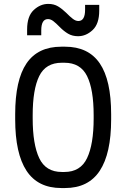

<svg xmlns="http://www.w3.org/2000/svg" viewBox="-20 -949 642 975"><path d="M117.7 -770V-799.3Q117.7 -866.7 151.1 -897.9Q184.6 -929.2 225.1 -929.2Q253.9 -929.2 274.9 -916.5Q295.9 -903.8 316.4 -883.8Q335.4 -864.3 349.9 -853.3Q364.3 -842.3 377.9 -842.3Q412.1 -842.3 412.1 -899.9V-924.3H483.9V-895Q483.9 -827.6 450.4 -796.4Q417 -765.1 376.5 -765.1Q347.2 -765.1 325.4 -778.1Q303.7 -791 283.7 -811.5Q264.2 -831.5 250.7 -841.8Q237.3 -852.1 223.6 -852.1Q189.5 -852.1 189.5 -794.4V-770ZM291.5 5.9Q172.4 5.9 114.7 -81.8Q57.1 -169.4 57.1 -342.8V-369.1Q57.1 -542.5 114.7 -627.2Q172.4 -711.9 291.5 -711.9H310.1Q428.7 -711.9 486.6 -627.2Q544.4 -542.5 544.4 -369.1V-342.8Q544.4 -169.4 486.6 -81.8Q428.7 5.9 310.1 5.9ZM293.9 -630.4Q212.4 -630.4 179.2 -562.7Q146 -495.1 146 -363.8V-347.7Q146 -216.3 179.2 -146Q212.4 -75.7 293.9 -75.7H307.1Q388.7 -75.7 422.1 -146Q455.6 -216.3 455.6 -347.7V-363.8Q455.6 -495.1 422.1 -562.7Q388.7 -630.4 307.1 -630.4Z"/></svg>

Font: Kay Pho Du SemiBold
Style: Regular
Weight: 600
Designer: Victor Gaultney, Khu Oo Reh
Foundry: SIL International
Version: Version 3.000